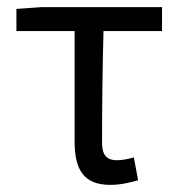

<svg xmlns="http://www.w3.org/2000/svg" viewBox="-20 -506 500 538"><path d="M189 -111C189 -31 214 12 289 12C319 12 347 5 367 -1L355 -65C338 -60 322 -57 307 -57C280 -57 266 -71 266 -105C266 -202 267 -309 270 -419H434V-486H96L26 -481V-419H189Z"/></svg>

Font: Cambridge Sans
Style: Regular
Weight: 400
Version: Version 2.020;PS 002.020;hotconv 1.0.88;makeotf.lib2.5.64775